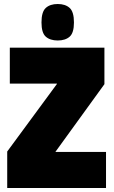

<svg xmlns="http://www.w3.org/2000/svg" viewBox="-20 -938 567 958"><path d="M16 0V-182L264 -519V-521H29V-700H501V-518L257 -181V-180H509V0ZM268 -736Q230 -736 208.5 -755Q187 -774 187 -826Q187 -879 208.5 -898.5Q230 -918 268 -918Q306 -918 327.5 -898.5Q349 -879 349 -826Q349 -774 327.5 -755Q306 -736 268 -736Z"/></svg>

Font: Georama SemiCondensed Black
Style: Regular
Weight: 900
Width: 4
Designer: Jean-Baptiste Levee
Foundry: Production Type
Version: Version 1.001